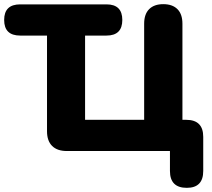

<svg xmlns="http://www.w3.org/2000/svg" viewBox="-24 -726 1019 923"><path d="M874 177Q793 177 793 96V0H297Q251 0 226.5 -24.5Q202 -49 202 -95V-555H73Q-4 -555 -4 -630Q-4 -705 73 -705H488Q564 -705 564 -630Q564 -555 488 -555H385V-150H669V-612Q669 -658 693 -682Q717 -706 761 -706Q805 -706 829 -682Q853 -658 853 -612V-150H871Q953 -150 953 -68V96Q953 177 874 177Z"/></svg>

Font: Chiron GoRound TC H
Style: Regular
Weight: 900
Designer: Ryoko NISHIZUKA 西塚涼子 (kana, bopomofo & ideographs); Paul D. Hunt (Latin, Greek & Cyrillic); Sandoll Communications 산돌커뮤니
Foundry: Adobe
Version: Version 1.000;hotconv 1.1.1;makeotfexe 2.6.0